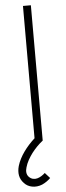

<svg xmlns="http://www.w3.org/2000/svg" viewBox="-87 -780 362 1060"><g transform="rotate(-5 94.0 -250.0)"><path d="M122.9 179.2C97.9 202.1 61.5 220.8 33.3 192.7C19.8 179.2 18.8 159.4 25 139.6C32.3 112.5 47.9 86.5 65.6 62.5C83.3 39.6 104.2 17.7 127.1 0V-750H83.3V-16.7C38.5 24 -1 75 -16.7 128.1C-27.1 165.6 -21.9 199 3.1 224C25 249 65.6 257.3 103.1 241.7C121.9 233.3 137.5 221.9 150 209.4Z"/></g></svg>

Font: Manrope Thin
Style: Regular
Weight: 100
Width: 4
Designer: Michael Sharanda
Foundry: Michael Sharanda
Version: Version 2.000;PS 002.000;hotconv 1.0.88;makeotf.lib2.5.64775